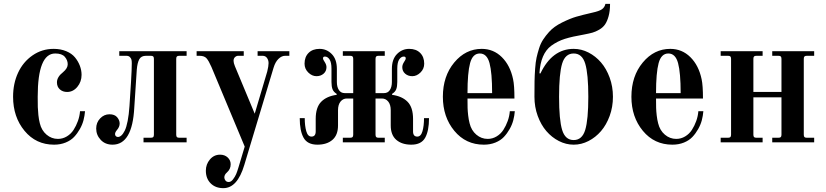

<svg xmlns="http://www.w3.org/2000/svg" viewBox="-20 -740 4292 998"><path d="M48 -237Q48 -306 74 -362Q100 -418 149 -452Q198 -486 259 -486Q295 -486 324 -474Q353 -462 369.5 -442Q386 -422 395 -398.5Q404 -375 404 -351Q404 -315 382 -288.5Q360 -262 329 -262Q306 -262 291 -275.5Q276 -289 276 -312Q276 -340 308 -365Q332 -385 332 -406Q332 -427 317 -444.5Q302 -462 267 -462Q176 -462 176 -237Q176 -201 176.5 -183.5Q177 -166 179.5 -142Q182 -118 187 -99Q196 -62 222 -40Q248 -18 281 -18Q306 -18 327.5 -31Q349 -44 362.5 -65Q376 -86 385 -111Q394 -136 396 -162H422Q420 -138 414 -115Q408 -92 395 -69Q382 -46 365 -28Q348 -10 321 1Q294 12 261 12Q167 12 107.5 -60Q48 -132 48 -237Z M480 -72Q480 -103 500.5 -124.5Q521 -146 549 -146Q576 -146 589 -130.5Q602 -115 602 -98Q602 -80 587 -63Q578 -52 578 -43Q578 -36 582.5 -32Q587 -28 593 -28Q602 -28 611 -36Q620 -44 628.5 -61Q637 -78 643.5 -111Q650 -144 653 -189L661 -314Q665 -380 665 -411Q665 -422 663.5 -429Q662 -436 655.5 -443Q649 -450 637 -450H600V-474H950V-450H912Q903 -450 899.5 -446.5Q896 -443 896 -434V-40Q896 -31 899.5 -27.5Q903 -24 912 -24H950V0H726V-24H764Q773 -24 776.5 -27.5Q780 -31 780 -40V-434Q780 -443 776.5 -446.5Q773 -450 764 -450H739Q714 -450 704 -432Q694 -414 691 -378L678 -181Q668 12 565 12Q527 12 503.5 -13Q480 -38 480 -72Z M1002 -450V-474H1247V-450H1218Q1209 -450 1201.5 -443Q1194 -436 1194 -424Q1194 -413 1201 -396L1304 -149L1369 -368Q1376 -396 1376 -412Q1376 -427 1368 -438.5Q1360 -450 1345 -450H1319V-474H1484V-450H1462Q1444 -450 1427.5 -434Q1411 -418 1402 -388L1250 117Q1214 238 1141 238Q1100 238 1075 213Q1050 188 1050 147Q1050 114 1071 89Q1092 64 1124 64Q1148 64 1163.5 78.5Q1179 93 1179 114Q1179 139 1160 156Q1146 168 1146 182Q1146 191 1152 198.5Q1158 206 1169 206Q1181 206 1191.5 192Q1202 178 1207.5 165Q1213 152 1219 132L1252 22L1079 -392Q1065 -424 1053.5 -437Q1042 -450 1017 -450Z M1538 -126H1564Q1564 -86 1572 -58Q1580 -30 1599 -30Q1621 -30 1621 -57V-122Q1621 -182 1649.5 -211Q1678 -240 1730 -247V-252Q1714 -262 1708.5 -276Q1703 -290 1703 -314V-383Q1703 -416 1693 -431Q1683 -446 1669 -446Q1659 -446 1659 -437Q1659 -430 1667 -419Q1677 -404 1677 -391Q1677 -370 1662 -357Q1647 -344 1625 -344Q1602 -344 1582.5 -363Q1563 -382 1563 -409Q1563 -444 1584 -465Q1605 -486 1641 -486Q1678 -486 1704.5 -459Q1731 -432 1731 -382V-314Q1731 -288 1741.5 -272Q1752 -256 1772 -256H1816V-434Q1816 -443 1812.5 -446.5Q1809 -450 1800 -450H1762V-474H1980V-450H1948Q1939 -450 1935.5 -446.5Q1932 -443 1932 -434V-256H1976Q1996 -256 2006.5 -272Q2017 -288 2017 -314V-382Q2017 -432 2043.5 -459Q2070 -486 2107 -486Q2143 -486 2164 -465Q2185 -444 2185 -409Q2185 -382 2165.5 -363Q2146 -344 2123 -344Q2101 -344 2086 -357Q2071 -370 2071 -391Q2071 -404 2081 -419Q2089 -430 2089 -437Q2089 -446 2079 -446Q2065 -446 2055 -431Q2045 -416 2045 -383V-314Q2045 -290 2039.5 -276Q2034 -262 2018 -252V-247Q2070 -240 2098.5 -211Q2127 -182 2127 -122V-57Q2127 -30 2149 -30Q2168 -30 2176 -58Q2184 -86 2184 -126H2210Q2210 -60 2190 -24Q2170 12 2118 12Q2069 12 2040 -13Q2011 -38 2011 -88V-167Q2011 -196 1998 -212Q1985 -228 1965 -228H1932V-40Q1932 -31 1935.5 -27.5Q1939 -24 1948 -24H1980V0H1762V-24H1800Q1809 -24 1812.5 -27.5Q1816 -31 1816 -40V-228H1783Q1763 -228 1750 -212Q1737 -196 1737 -167V-88Q1737 -38 1708 -13Q1679 12 1630 12Q1578 12 1558 -24Q1538 -60 1538 -126Z M2282 -237Q2282 -344 2341 -415Q2400 -486 2484 -486Q2545 -486 2588.5 -443Q2632 -400 2647 -328Q2654 -296 2654 -228H2410Q2410 -196 2410.5 -179Q2411 -162 2413.5 -140Q2416 -118 2421 -99Q2430 -62 2456 -40Q2482 -18 2515 -18Q2540 -18 2561.5 -31Q2583 -44 2596.5 -65Q2610 -86 2619 -111Q2628 -136 2630 -162H2656Q2654 -138 2648 -115Q2642 -92 2629 -69Q2616 -46 2599 -28Q2582 -10 2555 1Q2528 12 2495 12Q2401 12 2341.5 -60Q2282 -132 2282 -237ZM2410 -256H2538Q2538 -362 2524.5 -412Q2511 -462 2474 -462Q2437 -462 2423.5 -412Q2410 -362 2410 -256Z M2902 -409.5Q2886 -357 2886 -237Q2886 -117 2902 -64.5Q2918 -12 2962 -12Q3006 -12 3022 -65Q3038 -118 3038 -237Q3038 -356 3022 -409Q3006 -462 2962 -462Q2918 -462 2902 -409.5ZM2758 -237Q2758 -288 2758.5 -317Q2759 -346 2761.5 -382Q2764 -418 2769 -440.5Q2774 -463 2782 -488.5Q2790 -514 2803 -534Q2816 -554 2834 -574Q2859 -602 2901.5 -623Q2944 -644 2975 -653Q3006 -662 3058 -674Q3095 -682 3109 -692Q3123 -702 3127 -720H3151Q3151 -683 3143.5 -656Q3136 -629 3125 -613Q3114 -597 3095 -586Q3076 -575 3060 -570.5Q3044 -566 3018 -561Q2954 -550 2916 -538Q2878 -526 2845 -502Q2790 -461 2784 -359L2789 -358Q2850 -486 2962 -486Q3002 -486 3039 -467Q3076 -448 3104 -415.5Q3132 -383 3149 -336.5Q3166 -290 3166 -237Q3166 -184 3149 -137.5Q3132 -91 3104 -58.5Q3076 -26 3039 -7Q3002 12 2962 12Q2922 12 2885 -7Q2848 -26 2820 -58.5Q2792 -91 2775 -137.5Q2758 -184 2758 -237Z M3262 -237Q3262 -344 3321 -415Q3380 -486 3464 -486Q3525 -486 3568.5 -443Q3612 -400 3627 -328Q3634 -296 3634 -228H3390Q3390 -196 3390.5 -179Q3391 -162 3393.5 -140Q3396 -118 3401 -99Q3410 -62 3436 -40Q3462 -18 3495 -18Q3520 -18 3541.5 -31Q3563 -44 3576.5 -65Q3590 -86 3599 -111Q3608 -136 3610 -162H3636Q3634 -138 3628 -115Q3622 -92 3609 -69Q3596 -46 3579 -28Q3562 -10 3535 1Q3508 12 3475 12Q3381 12 3321.5 -60Q3262 -132 3262 -237ZM3390 -256H3518Q3518 -362 3504.5 -412Q3491 -462 3454 -462Q3417 -462 3403.5 -412Q3390 -362 3390 -256Z M3726 0V-24H3764Q3773 -24 3776.5 -27.5Q3780 -31 3780 -40V-434Q3780 -443 3776.5 -446.5Q3773 -450 3764 -450H3726V-474H3944V-450H3912Q3903 -450 3899.5 -446.5Q3896 -443 3896 -434V-262H4042V-434Q4042 -443 4038.5 -446.5Q4035 -450 4026 -450H3994V-474H4212V-450H4174Q4165 -450 4161.5 -446.5Q4158 -443 4158 -434V-40Q4158 -31 4161.5 -27.5Q4165 -24 4174 -24H4212V0H3994V-24H4026Q4035 -24 4038.5 -27.5Q4042 -31 4042 -40V-234H3896V-40Q3896 -31 3899.5 -27.5Q3903 -24 3912 -24H3944V0Z"/></svg>

Font: Old Standard TT
Style: Bold
Weight: 700
Designer: Alexey Kryukov <alexios@thessalonica.org.ru>
Version: Version 2.2